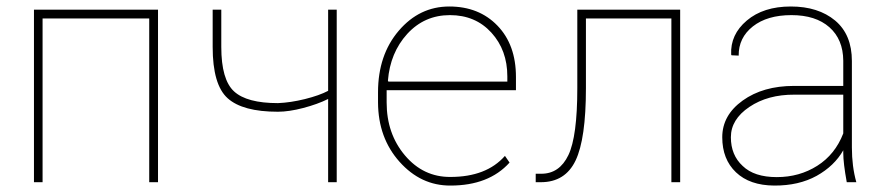

<svg xmlns="http://www.w3.org/2000/svg" viewBox="-20 -558 2715 588"><path d="M463.9 0H437V-501.5H110.4V0H84V-528.3H463.9Z M1011.2 0H984.9V-254.9Q952.6 -238.8 908.7 -227.3Q864.7 -215.8 831.1 -215.8Q723.1 -215.8 677.2 -257.1Q631.3 -298.3 631.3 -414.1V-528.3H657.7V-414.1Q657.7 -314 696.8 -278.1Q735.8 -242.2 831.1 -242.2Q869.6 -243.7 913.8 -254.6Q958 -265.6 984.9 -279.8V-528.3H1011.2Z M1227.1 -454.1Q1174.8 -396.5 1168 -311L1169.4 -308.1H1533.7V-324.2Q1533.7 -404.3 1484.9 -458Q1436 -511.7 1357.9 -511.7Q1279.8 -511.7 1227.1 -454.1ZM1137.7 -244.1V-275.4Q1137.7 -389.6 1201.2 -463.9Q1264.6 -538.1 1356 -538.1Q1446.8 -538.1 1503.4 -479.5Q1560.1 -420.9 1560.1 -322.3V-281.7H1164.1V-244.1Q1164.1 -148.4 1220.2 -82Q1276.4 -15.6 1359.4 -16.1Q1469.7 -16.1 1526.4 -80.6L1540.5 -60.1Q1477.1 10.3 1359.4 10.3Q1269 10.7 1203.6 -62.5Q1138.2 -135.7 1137.7 -244.1Z M2063 -528.3V0H2036.1V-501.5H1774.4V-288.1Q1774.4 -132.8 1742.7 -66.4Q1710.9 0 1636.2 0H1620.6V-25.9H1637.7Q1693.4 -25.9 1720.7 -83Q1748 -140.1 1748 -288.1V-528.3Z M2562.5 -149.4V-268.1H2413.1Q2331.5 -268.6 2274.9 -230.5Q2218.3 -192.4 2218.3 -137.7Q2218.3 -83 2254.4 -49.8Q2289.6 -15.6 2358.9 -15.6Q2428.2 -15.6 2482.9 -50.3Q2537.6 -85 2562.5 -149.4ZM2562.5 -89.4V-97.7Q2535.2 -49.8 2481 -19.5Q2426.3 10.7 2351.1 10.3Q2275.9 9.8 2233.9 -30.3Q2191.9 -70.3 2191.9 -137.7Q2191.9 -205.1 2254.4 -250Q2316.9 -294.9 2411.6 -294.9H2562.5V-372.1Q2562 -437.5 2520 -474.6Q2478 -511.7 2403.8 -511.7Q2329.6 -511.7 2285.6 -477.1Q2241.7 -442.4 2242.2 -387.7L2220.2 -388.7L2219.2 -391.1Q2216.3 -452.1 2267.1 -495.1Q2317.9 -538.1 2401.9 -538.1Q2485.8 -538.1 2537.6 -495.1Q2588.9 -452.1 2588.9 -371.1V-106.4Q2588.9 -48.3 2602.5 0H2573.2Q2562.5 -58.6 2562.5 -89.4Z"/></svg>

Font: Roboto-Thin
Style: Regular
Weight: 250
Designer: Google
Version: Version 1.100141; 2013; ttfautohint (v0.94.14-c901) -l 8 -r 